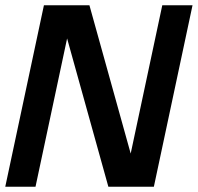

<svg xmlns="http://www.w3.org/2000/svg" viewBox="-22 -710 752 730"><path d="M390 0 198 -690H318L510 0ZM-2 0 145 -690H260L113 0ZM448 0 595 -690H710L563 0Z"/></svg>

Font: Radio Canada Big Medium
Style: Italic
Weight: 500
Italic angle: -12°
Designer: Étienne Aubert Bonn
Foundry: Coppers and Brasses
Version: Version 1.001